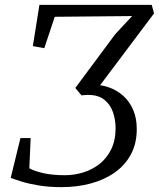

<svg xmlns="http://www.w3.org/2000/svg" viewBox="-20 -763 653 789"><path d="M385.5 -405 361.5 -415Q396.5 -415 428.8 -403.5Q461 -392 486.5 -369.2Q512 -346.5 527 -312.2Q542 -278 542 -232.5Q542 -173 517.8 -128.2Q493.5 -83.5 451 -53.8Q408.5 -24 352.8 -9Q297 6 233.5 6Q181 6 140 -0.8Q99 -7.5 70 -16.5Q41 -25.5 24 -32L64 -195.5H106L100.5 -71.5Q119.5 -60.5 156.8 -51.8Q194 -43 247 -43Q284 -43 320.8 -54Q357.5 -65 387.8 -88.2Q418 -111.5 436.5 -148.5Q455 -185.5 455 -237Q455 -270 444.5 -301.2Q434 -332.5 409.2 -352.8Q384.5 -373 342 -373Q335.5 -373 328.8 -372.5Q322 -372 315 -371L289.5 -401.5L453.5 -622.5L523 -697L205 -694L162 -565L115 -573.5L142 -743H603.5L613 -708Z"/></svg>

Font: Merriweather 7pt Light
Style: Italic
Weight: 300
Italic angle: -7.8°
Designer: Eben Sorkin
Foundry: Eben Sorkin
Version: Version 2.200;gftools[0.9.31]